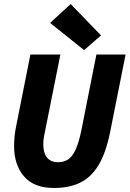

<svg xmlns="http://www.w3.org/2000/svg" viewBox="-20 -922 644 954"><path d="M248 12Q148 12 99 -46Q50 -104 50 -195Q50 -224 53 -250Q56 -276 62 -304L131 -651H280L207 -286Q203 -266 199 -246Q195 -226 195 -206Q195 -163 213.5 -139.5Q232 -116 268 -116Q297 -116 318 -129.5Q339 -143 355 -177Q371 -211 384 -273L459 -651H604L527 -265Q506 -161 469 -100.5Q432 -40 377.5 -14Q323 12 248 12ZM398 -673 229 -808 331 -902 482 -746Z"/></svg>

Font: Source Code Pro ExtraBold
Style: Italic
Weight: 800
Italic angle: -11°
Monospace: yes
Designer: Paul D. Hunt, Teo Tuominen
Foundry: Adobe Systems Incorporated
Version: Version 1.016;hotconv 1.0.116;makeotfexe 2.5.65601